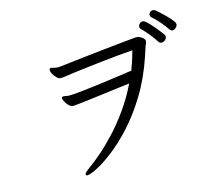

<svg xmlns="http://www.w3.org/2000/svg" viewBox="-112 -939 1224 1089"><g transform="rotate(-15 500.0 -394.5)"><path d="M933 -671Q923 -688 899.5 -715.5Q876 -743 853 -763Q847 -769 847 -776Q847 -785 854.5 -792Q862 -799 872 -799Q880 -799 887 -793Q891 -790 905.5 -777Q920 -764 937.5 -746.5Q955 -729 968 -713Q981 -697 981 -687Q981 -678 970 -667Q966 -664 961.5 -661.5Q957 -659 952 -659Q942 -659 933 -671ZM904 -636Q904 -625 894.5 -616.5Q885 -608 874 -608Q862 -608 856 -618Q840 -644 816.5 -672Q793 -700 777 -715Q773 -719 773 -726Q773 -736 781 -744.5Q789 -753 799 -753Q808 -753 824.5 -737.5Q841 -722 858.5 -701Q876 -680 888.5 -664Q901 -648 901 -647Q904 -643 904 -636ZM665 -498Q686 -552 701 -609Q666 -607 619.5 -602.5Q573 -598 523.5 -592.5Q474 -587 428 -581.5Q382 -576 346.5 -571.5Q311 -567 294 -564Q287 -563 281 -562.5Q275 -562 271 -562Q263 -562 259 -563Q248 -568 233.5 -587Q219 -606 219 -622Q219 -625 221 -629Q224 -632 228 -632Q234 -632 241.5 -629.5Q249 -627 256 -626Q259 -626 262.5 -625.5Q266 -625 270 -625Q274 -625 278 -625.5Q282 -626 285 -626Q304 -628 346 -633Q388 -638 441.5 -644Q495 -650 551 -656Q607 -662 656.5 -667Q706 -672 739 -675H741Q755 -675 772 -664Q789 -653 789 -640Q789 -632 785 -625Q780 -615 773 -592.5Q766 -570 761 -555Q720 -435 663 -342.5Q606 -250 544.5 -183.5Q483 -117 426.5 -74Q370 -31 329 -10.5Q288 10 272 10Q265 10 264 6Q264 5 263.5 4.5Q263 4 263 3Q263 -4 271.5 -11Q280 -18 290 -26Q322 -48 365 -85Q408 -122 456 -173Q504 -224 550.5 -289Q597 -354 635 -432Q605 -428 563 -423Q521 -418 476.5 -412Q432 -406 393 -401.5Q354 -397 328 -394Q302 -391 297 -391Q283 -391 271 -403Q259 -415 252 -429Q245 -443 245 -449Q245 -458 255 -458Q261 -458 268 -456.5Q275 -455 281 -454H292Q297 -454 310.5 -454.5Q324 -455 358 -458.5Q392 -462 456 -470Q520 -478 625 -493Q637 -495 646 -496.5Q655 -498 661 -498Z"/></g></svg>

Font: Moon Stars Kai HW
Style: Regular
Weight: 400
Designer: GuiWonder
Version: Version 1.101